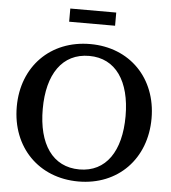

<svg xmlns="http://www.w3.org/2000/svg" viewBox="-60 -947 905 1016"><g transform="rotate(5 393.0 -439.0)"><path d="M394 -49C251 -49 173 -165 173 -351C173 -536 251 -652 394 -652C535 -652 613 -536 613 -351C613 -165 535 -49 394 -49ZM35 -351C35 -136 183 15 394 15C604 15 751 -136 751 -351C751 -565 604 -715 394 -715C183 -715 35 -565 35 -351ZM272 -823H516V-893H272Z"/></g></svg>

Font: LT Superior Serif Semibold
Style: Regular
Weight: 600
Designer: Daniel Lyons
Foundry: LyonsType
Version: Version 2.120;FEAKit 1.0